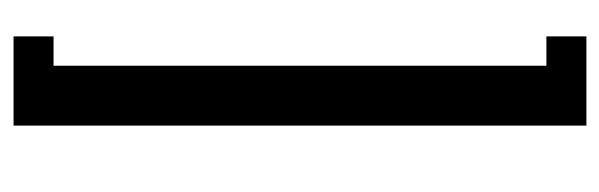

<svg xmlns="http://www.w3.org/2000/svg" viewBox="-326 -454 899 288"><g transform="rotate(-90 124.0 -310.5)"><path d="M79.1 -740.2H212.9V-680.2H168.9V59.1H212.9V119.1H79.1Z"/></g></svg>

Font: Margherita Bold
Style: Regular
Weight: 700
Designer: James Puckett
Foundry: Dunwich Type Founders
Version: Version 1.008;hotconv 1.0.109;makeotfexe 2.5.65596